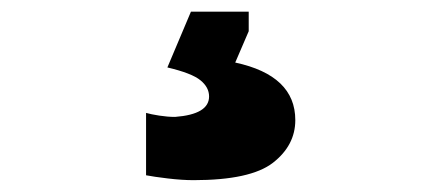

<svg xmlns="http://www.w3.org/2000/svg" viewBox="-20 -53 721 326"><path d="M308.6 252.9Q289.1 252.9 264.9 250Q240.7 247.1 228 244.6V138.7Q236.3 141.1 250.5 143.3Q264.6 145.5 277.3 145.5Q335 141.1 335 110.8Q335 95.2 320.3 83.3Q305.7 71.3 264.2 61.5L304.2 -33.2H402.3V0L379.4 53.2Q481.4 75.2 481.4 150.9Q481.4 193.8 443.4 223.4Q405.3 252.9 308.6 252.9Z"/></svg>

Font: Pinar-DS3-FD ExtraBold
Style: Regular
Weight: 800
Designer: Amin Abedi
Version: Version 3.000